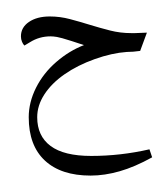

<svg xmlns="http://www.w3.org/2000/svg" viewBox="-20 -450 676 806"><path d="M192.4 -297.4Q145 -297.4 106 -272.9L82.5 -258.8Q76.7 -264.2 72.3 -274.7Q67.9 -285.2 67.9 -297.4Q67.9 -335 101.6 -357.9Q135.3 -380.9 189 -380.9Q231.9 -380.9 273.4 -369.9Q314.9 -358.9 356.9 -345.9Q398.9 -333 441.9 -322Q484.9 -311 531.2 -311H546.9L596.7 -313L568.4 -236.3Q538.6 -231.9 512.2 -231.9Q449.7 -227.5 377.7 -201.9Q305.7 -176.3 251 -138.2Q196.3 -100.1 166.3 -53.7Q136.2 -7.3 136.2 42Q136.2 121.1 192.4 162.8Q248.5 204.6 362.8 204.6Q486.3 204.6 607.4 176.8L618.7 210.4Q545.4 251 482.2 269Q418.9 287.1 360.4 287.1Q236.3 287.1 168.5 224.1Q100.6 161.1 100.6 42Q100.6 -20.5 131.3 -81.8Q162.1 -143.1 216.3 -189.9Q270.5 -236.8 332.5 -260.7Q326.2 -263.2 280.3 -277.8Q234.4 -292.5 218.8 -294.9Q203.1 -297.4 192.4 -297.4ZM341.8 -429.7ZM62.5 262.2ZM371.6 2.9ZM345.7 335.9Z"/></svg>

Font: Noto Naskh Arabic
Style: Regular
Weight: 400
Designer: Monotype Design team
Foundry: Monotype Imaging Inc.
Version: Version 1.01